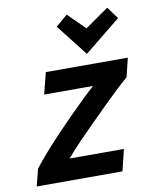

<svg xmlns="http://www.w3.org/2000/svg" viewBox="-86 -840 732 906"><g transform="rotate(-10 280.0 -387.0)"><path d="M16 0 37 -82Q61 -113 91.5 -148Q122 -183 157 -220Q192 -257 227.5 -293Q263 -329 297 -362Q331 -395 360 -421H126L152 -524H545L523 -434Q503 -417 473.5 -389.5Q444 -362 408.5 -327Q373 -292 334.5 -253.5Q296 -215 259 -177Q222 -139 192 -103H452L427 0ZM358 -575 240 -726 296 -774 377 -694 490 -773 532 -716Z"/></g></svg>

Font: Ubuntu Sans Mono SemiBold
Style: Italic
Weight: 600
Italic angle: -13.5°
Monospace: yes
Designer: Dalton Maag Ltd
Foundry: Dalton Maag Ltd
Version: Version 1.006